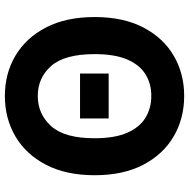

<svg xmlns="http://www.w3.org/2000/svg" viewBox="-14 -764 787 800"><g transform="rotate(-90 380.0 -363.5)"><path d="M709.5 -362.9Q709.5 -244 666.2 -160.7Q622.9 -77.4 548.5 -33.7Q474.1 9.9 380.7 9.9Q286.9 9.9 212 -33.9Q137.1 -77.8 93.8 -161Q50.4 -244.3 50.4 -362.9Q50.4 -481.9 93.8 -565.5Q137.1 -649.1 212 -693.2Q286.9 -737.2 380.7 -737.2Q474.1 -737.2 548.5 -693.2Q622.9 -649.1 666.2 -565.5Q709.5 -481.9 709.5 -362.9ZM555 -362.9Q555 -487.9 505.9 -544Q456.7 -600.1 380.7 -600.1Q304.7 -600.1 254.4 -543.7Q204.2 -487.2 204.5 -362.9Q204.5 -279.1 227.5 -227.1Q250.4 -175.1 290.3 -151.1Q330.3 -127.1 380.7 -127.1Q431.5 -127.1 470.7 -151.1Q509.9 -175.1 532.5 -227.1Q555 -279.1 555 -362.9ZM474.1 -424V-304.7H286.9V-424Z"/></g></svg>

Font: Inter UI
Style: Bold
Weight: 700
Designer: Rasmus Andersson
Foundry: rsms
Version: 3.2;8d6f07862